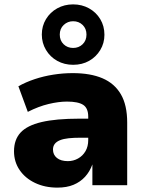

<svg xmlns="http://www.w3.org/2000/svg" viewBox="-20 -846 660 877"><path d="M242 11Q185 11 140 -10.5Q95 -32 69.5 -69.5Q44 -107 44 -155Q44 -208 74 -240.5Q104 -273 170 -288.5Q236 -304 342 -304H404V-217H349Q317 -217 293.5 -214.5Q270 -212 254 -205.5Q238 -199 230 -188.5Q222 -178 222 -163Q222 -139 240 -124.5Q258 -110 290 -110Q315 -110 336.5 -122Q358 -134 370.5 -155.5Q383 -177 383 -206V-313Q383 -352 360 -367Q337 -382 286 -382Q248 -382 202 -371Q156 -360 107 -335L64 -452Q98 -471 138.5 -484.5Q179 -498 223.5 -505Q268 -512 312 -512Q393 -512 448 -488.5Q503 -465 532 -415.5Q561 -366 561 -286V0H402V-95Q390 -62 368.5 -38.5Q347 -15 316 -2Q285 11 242 11ZM314 -550Q274 -550 241.5 -568Q209 -586 190 -618Q171 -650 171 -688Q171 -727 190 -758.5Q209 -790 241.5 -808Q274 -826 314 -826Q354 -826 386.5 -808Q419 -790 438 -758.5Q457 -727 457 -687Q457 -649 438 -617.5Q419 -586 387 -568Q355 -550 314 -550ZM314 -627Q340 -627 357.5 -644Q375 -661 375 -688Q375 -715 357.5 -732Q340 -749 314 -749Q289 -749 271 -732Q253 -715 253 -688Q253 -661 270.5 -644Q288 -627 314 -627Z"/></svg>

Font: Nunito Sans 9pt Black
Style: Regular
Weight: 900
Version: Version 3.101;gftools[0.9.27]